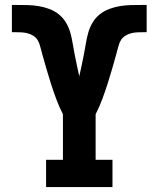

<svg xmlns="http://www.w3.org/2000/svg" viewBox="-20 -755 640 775"><path d="M166 0V-110H234V-294Q219 -323 207.5 -354Q196 -385 186 -416Q176 -447 167 -478.5Q158 -510 149 -542V-544Q148 -545 148 -545.5Q148 -546 148 -547Q144 -559 141 -571.5Q138 -584 131 -594.5Q124 -605 113 -611.5Q102 -618 90 -621Q78 -624 65.5 -624.5Q53 -625 41 -625Q38 -625 34.5 -625Q31 -625 28 -625V-735Q33 -735 37 -735Q41 -735 46 -735Q68 -735 90.5 -734.5Q113 -734 135 -730.5Q157 -727 178.5 -719Q200 -711 217.5 -697Q235 -683 246.5 -663.5Q258 -644 264 -622.5Q270 -601 273.5 -579Q277 -557 281.5 -534.5Q286 -512 290.5 -490.5Q295 -469 300 -447Q305 -469 309.5 -490.5Q314 -512 318.5 -534.5Q323 -557 326.5 -579Q330 -601 336 -622.5Q342 -644 353.5 -663.5Q365 -683 382.5 -697Q400 -711 421.5 -719Q443 -727 465 -730.5Q487 -734 509.5 -734.5Q532 -735 554 -735Q559 -735 563 -735Q567 -735 572 -735V-625Q569 -625 565.5 -625Q562 -625 559 -625Q547 -625 534.5 -624.5Q522 -624 510 -621Q498 -618 487 -611.5Q476 -605 469 -594.5Q462 -584 459 -571.5Q456 -559 452 -547Q452 -546 452 -545.5Q452 -545 451 -544V-542Q442 -510 433 -478.5Q424 -447 414 -416Q404 -385 392.5 -354Q381 -323 366 -294V-110H434V0Z"/></svg>

Font: Iosevka Curly Slab XBdEx
Style: Regular
Weight: 800
Width: 7
Monospace: yes
Designer: Belleve Invis
Foundry: Belleve Invis
Version: Version 11.0.0; ttfautohint (v1.8.3)